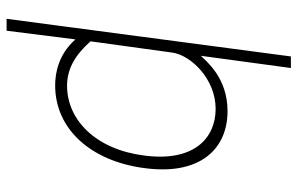

<svg xmlns="http://www.w3.org/2000/svg" viewBox="-184 -580 924 597"><g transform="rotate(90 278.5 -281.0)"><path d="M38 161H75L102 -53C149 0 207 10 245 10C381 10 480 -101 502 -266C526 -439 444 -526 325 -526C222 -526 171 -461 153 -443L191 -723H155ZM246 -27C191 -27 148 -55 108 -100L143 -354C151 -412 225 -489 318 -489C410 -489 484 -420 463 -266C444 -117 353 -27 246 -27Z"/></g></svg>

Font: United Sans Thin
Style: Italic
Weight: 100
Italic angle: -8°
Designer: Pablo Impallari, Rodrigo Fuenzalida (Modified by Dan O. Williams)
Version: Version 1.000;PS 001.000;hotconv 1.0.88;makeotf.lib2.5.64775